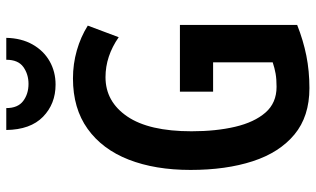

<svg xmlns="http://www.w3.org/2000/svg" viewBox="-212 -758 981 596"><g transform="rotate(-90 278.0 -460.5)"><path d="M291 -392H498V-28Q450 -9 402.5 0.5Q355 10 302 10Q214 10 158 -36.5Q102 -83 75 -166Q48 -249 48 -359Q48 -469 80 -551Q112 -633 175.5 -678.5Q239 -724 332 -724Q377 -724 419 -712Q461 -700 496 -678L460 -582Q401 -623 336 -623Q260 -623 214 -555.5Q168 -488 168 -356Q168 -280 182 -220.5Q196 -161 226 -126.5Q256 -92 306 -92Q330 -92 347 -95Q364 -98 382 -104V-289H291ZM458 -931Q457 -884 437.5 -849.5Q418 -815 385.5 -796.5Q353 -778 313 -778Q253 -778 213 -817Q173 -856 172 -931H240Q240 -895 262 -878.5Q284 -862 315 -862Q345 -862 367.5 -878Q390 -894 390 -931Z"/></g></svg>

Font: Noto Sans Malayalam ExtraCondensed SemiBold
Style: Regular
Weight: 600
Width: 2
Designer: Jelle Bosma - Monotype Design Team
Foundry: Monotype Imaging Inc.
Version: Version 2.104; ttfautohint (v1.8.4.7-5d5b)